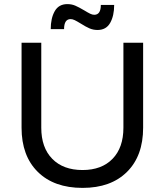

<svg xmlns="http://www.w3.org/2000/svg" viewBox="-20 -908 802 935"><path d="M382 -80Q475 -80 528 -134.5Q581 -189 581 -286V-700H677V-286Q677 -149 598.5 -71Q520 7 382 7Q243 7 164 -71Q85 -149 85 -286V-700H181V-286Q181 -189 234.5 -134.5Q288 -80 382 -80ZM455 -762Q434 -762 415.5 -770Q397 -778 372 -794Q354 -805 343.5 -810Q333 -815 324 -815Q292 -815 292 -766H227Q227 -819 246.5 -853.5Q266 -888 308 -888Q329 -888 346.5 -880.5Q364 -873 391 -857Q409 -846 419.5 -841Q430 -836 439 -836Q471 -836 471 -884H536Q536 -831 516.5 -796.5Q497 -762 455 -762Z"/></svg>

Font: Gontserrat
Style: Regular
Weight: 400
Designer: Julieta Ulanovsky
Foundry: Julieta Ulanovsky
Version: Version 6.001